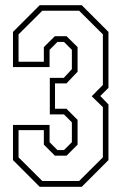

<svg xmlns="http://www.w3.org/2000/svg" viewBox="-20 -720 468 740"><path d="M133 0 30 -103V-238.5H171V-172L201.5 -141.5H226.5L257 -172V-248.5L226.5 -279H172V-420H226L257 -453.5V-528L226.5 -558.5H201.5L171 -528V-461.5H30V-597L133 -700H295L398 -597V-381.5L366.5 -350L398 -317.5V-103L295 0ZM143 -22.5H285L376.5 -113.5V-307L333.5 -349L376.5 -392.5V-587.5L285 -678.5H143L51.5 -587.5V-482H149V-538.5L191.5 -580.5H236.5L279 -538.5V-443.5L236 -398.5H192V-301H236L279 -258V-162.5L236.5 -120H191.5L149 -162.5V-218.5H51.5V-113.5Z"/></svg>

Font: Tourney Condensed ExtraLight
Style: Regular
Weight: 200
Width: 3
Designer: Tyler Finck
Foundry: Etcetera Type Co
Version: Version 1.010; ttfautohint (v1.8.3)